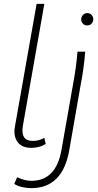

<svg xmlns="http://www.w3.org/2000/svg" viewBox="-20 -760 507 996"><path d="M143 7Q93 7 71 -23.5Q49 -54 57 -101L170 -740H210L99 -109Q92 -72 103.5 -50.5Q115 -29 152 -29Q169 -29 184.5 -34Q200 -39 210 -45L217 -14Q202 -3 181.5 2Q161 7 143 7ZM359 -323Q376 -415 382 -492H422Q419 -452 413 -407.5Q407 -363 399 -323L339 21Q304 216 142 216Q117 216 93 210Q69 204 54 194L69 159Q107 178 143 178Q271 178 299 17ZM432 -628Q418 -628 409.5 -638Q401 -648 401 -660Q401 -672 410 -682Q419 -692 432 -692Q447 -692 455.5 -682Q464 -672 464 -660Q464 -648 455.5 -638Q447 -628 432 -628Z"/></svg>

Font: Livvic ExtraLight
Style: Italic
Weight: 275
Italic angle: -10°
Designer: Jacques Le Bailly, Baron von Fonthausen
Version: Version 1.001; ttfautohint (v1.8.2)